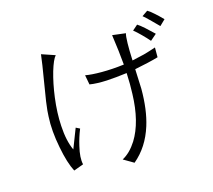

<svg xmlns="http://www.w3.org/2000/svg" viewBox="-115 -967 1230 1110"><g transform="rotate(-15 500.0 -412.0)"><path d="M278.3 -715.8 197.3 -743.2Q194.3 -721.7 188.5 -678.7Q184.6 -653.3 174.8 -593.8Q161.1 -509.8 155.3 -472.7Q146.5 -409.2 146.5 -383.8Q141.6 -298.8 162.1 -195.3Q180.7 -97.7 209 -43.9L267.6 -65.4Q257.8 -105.5 274.4 -173.8Q285.2 -221.7 304.7 -269.5L281.2 -281.2L235.4 -163.1Q208 -221.7 203.1 -312.5Q198.2 -390.6 210 -481.4Q220.7 -562.5 240.2 -629.9Q259.8 -695.3 278.3 -715.8ZM703.1 -733.4 623 -743.2Q629.9 -693.4 635.7 -646.5Q640.6 -602.5 644.5 -561.5Q574.2 -552.7 509.8 -552.7Q449.2 -552.7 412.1 -559.6L422.9 -502Q463.9 -495.1 526.4 -498Q580.1 -501 647.5 -509.8Q648.4 -478.5 649.4 -443.4Q649.4 -421.9 648.4 -384.8Q643.6 -217.8 581.1 -117.2Q543.9 -58.6 496.1 -33.2L557.6 2.9Q641.6 -67.4 677.7 -183.6Q706.1 -274.4 706.1 -399.4L701.2 -518.6Q740.2 -526.4 779.3 -535.2Q813.5 -543 843.8 -551.8V-610.4Q809.6 -598.6 771.5 -587.9Q736.3 -579.1 699.2 -571.3Q696.3 -637.7 697.3 -674.8Q698.2 -717.8 703.1 -733.4ZM855.5 -827.1 821.3 -803.7Q835 -793 865.2 -762.7Q891.6 -737.3 906.2 -721.7L939.5 -753.9Q912.1 -782.2 892.6 -798.8Q870.1 -819.3 855.5 -827.1ZM778.3 -764.6 747.1 -737.3Q765.6 -722.7 790 -698.2Q814.5 -673.8 832 -653.3L869.1 -685.5L866.2 -688.5Q835 -718.8 819.3 -732.4Q793 -755.9 778.3 -764.6Z"/></g></svg>

Font: DotumChe
Style: Regular
Weight: 400
Monospace: yes
Version: Version 2.21